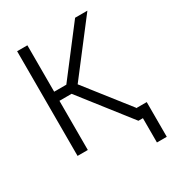

<svg xmlns="http://www.w3.org/2000/svg" viewBox="-203 -833 1035 1123"><g transform="rotate(-30 314.5 -271.5)"><path d="M235.4 -332H153.3V0H84V-707H153.3V-393.6H235.4L475.6 -707H558.6L293.9 -362.3L525.4 -67.4V-70.3H591.8V164.1H525.4V0H495.1Z"/></g></svg>

Font: Pretendard Std Light
Style: Regular
Weight: 300
Designer: Base glyphs from Inter by Rasmus Andersson; Hangeul glyphs from Noto Sans CJK(Source Han Sans) by Jang Soo-young and Kan
Foundry: Kil Hyung-jin
Version: Version 1.309